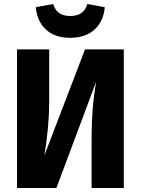

<svg xmlns="http://www.w3.org/2000/svg" viewBox="-20 -940 703 960"><path d="M159 -904 246 -920Q263 -860 331 -860Q399 -860 417 -920L504 -904Q498 -834 453 -792.5Q408 -751 331 -751Q254 -751 209.5 -792.5Q165 -834 159 -904ZM599 -693V0H438V-259Q438 -402 461 -532L262 0H65V-693H226V-429Q226 -309 202 -163L405 -693Z"/></svg>

Font: Fira Sans
Style: Bold
Weight: 700
Designer: bBox Type GmbH & Carrois Corporate GbR & Edenspiekermann AG
Foundry: bBox Type GmbH & Carrois Corporate GbR & Edenspiekermann AG
Version: Version 4.301;PS 004.301;hotconv 1.0.88;makeotf.lib2.5.64775